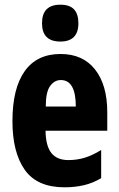

<svg xmlns="http://www.w3.org/2000/svg" viewBox="-20 -788 505 818"><path d="M238 -558Q333 -558 385 -492Q437 -426 437 -310V-231H174Q175 -166 199 -136Q223 -106 271 -106Q308 -106 341 -116Q374 -126 411 -149V-29Q376 -8 337.5 1Q299 10 255 10Q138 10 85.5 -64.5Q33 -139 33 -272Q33 -411 85 -484.5Q137 -558 238 -558ZM239 -447Q212 -447 193.5 -421.5Q175 -396 175 -334H303Q303 -447 239 -447ZM237 -768Q277 -768 295.5 -748Q314 -728 314 -689Q314 -611 237 -611Q159 -611 159 -689Q159 -768 237 -768Z"/></svg>

Font: Noto Sans Sinhala ExtraCondensed ExtraBold
Style: Regular
Weight: 800
Width: 2
Designer: Jelle Bosma - Monotype Design Team
Foundry: Monotype Imaging Inc.
Version: Version 2.006; ttfautohint (v1.8.4.7-5d5b)